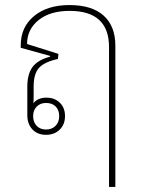

<svg xmlns="http://www.w3.org/2000/svg" viewBox="-20 -528 562 759"><path d="M411 211V-342Q411 -485 255 -485Q178 -485 132.5 -448.5Q87 -412 87 -354L211 -315L209 -295Q155 -283 134 -259.5Q113 -236 113 -186V-152Q113 -131 112 -120Q130 -142 163 -142Q196 -142 216.5 -122Q237 -102 237 -69Q237 -36 216 -15.5Q195 5 162 5Q128 5 108 -16.5Q88 -38 88 -73V-185Q88 -235 108.5 -263Q129 -291 178 -304V-307L62 -339V-349Q62 -421 114.5 -464.5Q167 -508 255 -508Q343 -508 389.5 -466.5Q436 -425 436 -347V211ZM162 -16Q185 -16 199.5 -30.5Q214 -45 214 -69Q214 -93 200 -107Q186 -121 162 -121Q139 -121 125 -106.5Q111 -92 111 -69Q111 -45 125 -30.5Q139 -16 162 -16Z"/></svg>

Font: Noto Sans Thai Looped UI Thin
Style: Regular
Weight: 100
Designer: Cadson Demak Team
Foundry: Cadson Demak Co., Ltd.
Version: Version 1.000; ttfautohint (v1.8.4.7-5d5b)